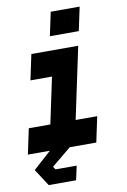

<svg xmlns="http://www.w3.org/2000/svg" viewBox="-103 -809 699 1053"><g transform="rotate(-10 246.0 -283.0)"><path d="M80.5 184.5 19.5 90 119.5 0H-3L27 -141.5H147L201.5 -398.5H81.5L111.5 -540H372.5L288 -141.5H408L378 0H230L121 90L132.5 106H250L233 184.5ZM104 145H197H196.5H104L68 90L252 -70.5H325.5H325H197.5L282.5 -471H165H165.5H282.5L197.5 -70.5H80H80.5H252L68 90ZM228.5 -618.5 256.5 -750H417.5L389.5 -618.5ZM322 -681 322.5 -681.5 325 -695V-694.5Z"/></g></svg>

Font: Tourney Black
Style: Italic
Weight: 900
Italic angle: -12°
Version: Version 1.015